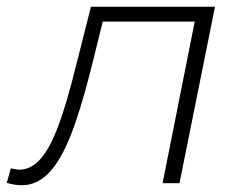

<svg xmlns="http://www.w3.org/2000/svg" viewBox="-66 -542 710 568"><path d="M570 -522 465 0H415L510 -478H238L203 -337Q172 -214 142.5 -140Q113 -66 78 -30Q43 6 -2 6Q-22 6 -46 -1L-34 -44Q-14 -40 -10 -40Q26 -40 54 -72Q82 -104 106.5 -169.5Q131 -235 158 -344L203 -522Z"/></svg>

Font: Montserrat Alternates Light
Style: Italic
Weight: 300
Italic angle: -11.3°
Designer: Julieta Ulanovsky
Foundry: Julieta Ulanovsky
Version: Version 7.200